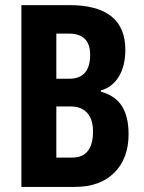

<svg xmlns="http://www.w3.org/2000/svg" viewBox="-20 -734 567 754"><path d="M64 -713.9H252Q472.2 -713.9 472.2 -538.1Q472.2 -475.1 446.5 -433.1Q420.9 -391.1 376 -378.9V-374Q433.1 -358.4 459 -316.9Q484.9 -275.4 484.9 -207Q484.9 -111.8 429 -55.9Q373 0 273.9 0H64ZM201.2 -424.8H252Q334 -424.8 334 -519Q334 -602.1 250 -602.1H201.2ZM201.2 -315.9V-115.2H263.2Q345.2 -115.2 345.2 -217.8Q345.2 -265.1 322.5 -290.5Q299.8 -315.9 257.8 -315.9Z"/></svg>

Font: Open Sans Condensed
Style: Bold
Weight: 700
Width: 3
Designer: Monotype Design Team
Foundry: Monotype Imaging Inc.
Version: Version 3.003; ttfautohint (v1.8.4)